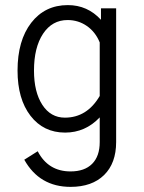

<svg xmlns="http://www.w3.org/2000/svg" viewBox="-20 -520 563 753"><path d="M435.5 37.1Q435.5 120.1 388.2 166.5Q340.8 212.9 256.8 212.9Q134.8 212.9 75.2 106.4L127.9 73.2Q168.9 152.3 256.8 152.3Q311.5 152.3 341.3 122.6Q371.1 92.8 371.1 37.1V-59.6Q314.5 0 235.4 0Q150.4 0 99.6 -65.9Q48.8 -131.8 48.8 -243.2Q48.8 -361.3 102.5 -430.7Q156.2 -500 246.1 -500Q323.2 -500 376 -442.4V-487.3H435.5ZM371.1 -353.5Q354.5 -394.5 320.8 -418Q287.1 -441.4 245.1 -441.4Q184.6 -441.4 148.9 -387.7Q113.3 -334 113.3 -243.2Q113.3 -159.2 146 -108.9Q178.7 -58.6 234.4 -58.6Q321.3 -58.6 371.1 -143.6Z"/></svg>

Font: Lohit Devanagari
Style: Regular
Weight: 400
Version: 2.95.4